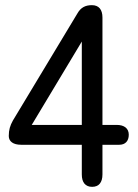

<svg xmlns="http://www.w3.org/2000/svg" viewBox="-20 -724 534 744"><path d="M337 0C363 0 377 -17 377 -48V-163H442C466 -163 479 -178 479 -202C479 -226 462 -240 432 -240H377V-656C377 -687 363 -704 336 -704C311 -704 293 -695 280 -672L30 -257C19 -237 14 -221 14 -197C14 -176 31 -163 62 -163H297V-48C297 -17 311 0 337 0ZM103 -240 297 -563V-240Z"/></svg>

Font: 寒蝉半圆体
Style: Regular
Weight: 400
Designer: Yoshimichi Ohira & Warren
Foundry: ChillType
Version: Version 1.800;Glyphs 3.1.1 (3135)